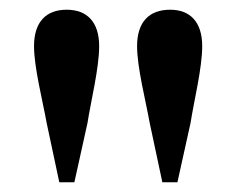

<svg xmlns="http://www.w3.org/2000/svg" viewBox="-20 -841 487 395"><path d="M117 -821C75 -821 50 -796 50 -746C50 -702 68 -633 76 -588L102 -466H133L160 -588C167 -633 184 -701 184 -746C184 -796 159 -821 117 -821ZM330 -821C287 -821 262 -796 262 -746C262 -702 280 -633 288 -588L314 -466H345L372 -588C379 -633 396 -701 396 -746C396 -796 371 -821 330 -821Z"/></svg>

Font: Source Han Serif CN
Style: Bold
Weight: 700
Designer: Ryoko NISHIZUKA 西塚涼子 (kana & ideographs); Frank Grießhammer (Latin, Greek & Cyrillic); Wenlong ZHANG 张文龙 (bopomofo); San
Foundry: Adobe
Version: Version 2.003;hotconv 1.1.1;makeotfexe 2.6.0